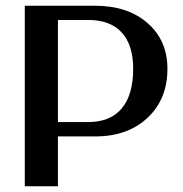

<svg xmlns="http://www.w3.org/2000/svg" viewBox="-20 -653 640 673"><path d="M183.1 -583V-225.1H289.1Q366.2 -225.1 406.5 -272.7Q446.8 -320.3 446.8 -412.1Q446.8 -495.6 406.5 -539.3Q366.2 -583 289.1 -583ZM66.9 -632.8H314Q427.7 -632.8 497.3 -572Q566.9 -511.2 566.9 -412.1Q566.9 -305.7 497.3 -240.2Q427.7 -174.8 314 -174.8H183.1V0H66.9Z"/></svg>

Font: Resagokr
Style: Bold
Weight: 600
Designer: gluk
Foundry: gluk
Version: Version 0.95